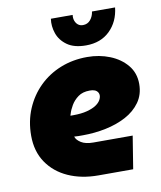

<svg xmlns="http://www.w3.org/2000/svg" viewBox="-82 -794 723 860"><g transform="rotate(-10 279.5 -364.0)"><path d="M296 0Q219 0 159 -27Q99 -54 64.5 -105Q30 -156 30 -227Q30 -293 53.5 -348.5Q77 -404 118.5 -445Q160 -486 216 -508.5Q272 -531 338 -531Q393 -531 440.5 -512Q488 -493 517.5 -457.5Q547 -422 547 -372Q547 -324 522 -289Q497 -254 455.5 -232Q414 -210 363 -199.5Q312 -189 259 -189Q249 -189 239 -189Q229 -189 219 -190Q224 -174 244 -161.5Q264 -149 299 -149H478L454 0ZM219 -285Q222 -285 225 -285Q228 -285 231 -285Q269 -285 295 -292Q321 -299 336 -309Q351 -319 357.5 -330.5Q364 -342 364 -352Q364 -364 354.5 -372.5Q345 -381 323 -381Q291 -381 270.5 -366Q250 -351 238 -330.5Q226 -310 221 -292Q220 -290 219.5 -288Q219 -286 219 -285ZM343 -583Q289 -583 257.5 -605.5Q226 -628 214.5 -661.5Q203 -695 208 -728H307Q305 -713 309.5 -701Q314 -689 323 -682Q332 -675 345 -675Q366 -675 379 -690.5Q392 -706 395 -728H500Q493 -664 451.5 -623.5Q410 -583 343 -583Z"/></g></svg>

Font: MuseoModerno Thin Black
Style: Italic
Weight: 900
Italic angle: -9°
Version: Version 1.003